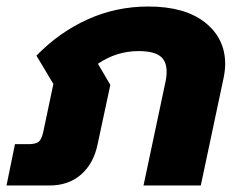

<svg xmlns="http://www.w3.org/2000/svg" viewBox="-50 -570 732 590"><path d="M-4 -127H37Q60 -127 69 -134.5Q78 -142 83 -165L114 -312L62 -399Q132 -471 219.5 -510.5Q307 -550 406 -550Q518 -550 580 -501Q642 -452 642 -373Q642 -355 637 -330L567 0H391L458 -316Q462 -333 462 -350Q462 -383 441.5 -398Q421 -413 376 -413Q308 -413 251 -374L289 -309L250 -127Q238 -68 199.5 -34Q161 0 102 0H-30Z"/></svg>

Font: Prompt
Style: Bold Italic
Weight: 700
Italic angle: -12°
Designer: Katatrad Team
Foundry: CadsonDemak
Version: Version 1.001